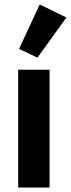

<svg xmlns="http://www.w3.org/2000/svg" viewBox="-20 -836 316 856"><path d="M61 0V-525H201V0ZM147 -579 65 -618 157 -816 276 -758Z"/></svg>

Font: IBM Plex Sans Cond
Style: Bold
Weight: 700
Width: 3
Designer: Mike Abbink, Paul van der Laan, Pieter van Rosmalen
Foundry: Bold Monday
Version: Version 1.3